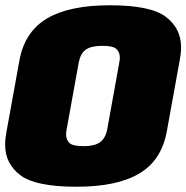

<svg xmlns="http://www.w3.org/2000/svg" viewBox="-48 -701 708 729"><path d="M242 8Q87 8 29.2 -35.8Q-28.5 -79.5 -28.5 -151.5Q-28.5 -174 -23.5 -200L26 -473Q46.5 -581.5 131 -631.2Q215.5 -681 369.5 -681Q523.5 -681 581.5 -637.2Q639.5 -593.5 639.5 -521.5Q639.5 -499 634.5 -473L585 -200Q564.5 -91.5 480.2 -41.8Q396 8 242 8ZM270.5 -146Q311 -146 331.8 -161Q352.5 -176 359 -209.5L405 -464Q407 -474 407 -482.5Q407 -502 394.5 -514.5Q382 -527 341 -527Q298 -527 277.8 -512.5Q257.5 -498 251 -464L205 -209.5Q203 -199 203 -190.5Q203 -171 215.2 -158.5Q227.5 -146 270.5 -146Z"/></svg>

Font: Rudi
Style: Regular
Weight: 400
Italic angle: -10°
Designer: Tyler Finck
Foundry: Etcetera Type Company
Version: Version 1.111; ttfautohint (v1.8.4)